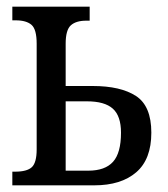

<svg xmlns="http://www.w3.org/2000/svg" viewBox="-20 -556 504 576"><path d="M17 -41H25Q61 -41 75.5 -54.5Q90 -68 90 -108V-425Q90 -468 74.5 -481.5Q59 -495 27 -495H17V-536H249V-494H239Q208 -494 192.5 -480Q177 -466 177 -425V-298H258Q342 -298 388 -268Q434 -238 434 -158Q434 -78 388.5 -39Q343 0 263 0H17ZM245 -44Q295 -44 319 -70.5Q343 -97 343 -158Q343 -208 318.5 -230Q294 -252 241 -252H177V-44Z"/></svg>

Font: Noto Serif Cond
Style: Regular
Weight: 400
Width: 3
Designer: Monotype Design Team
Foundry: Monotype Imaging Inc.
Version: Version 1.001